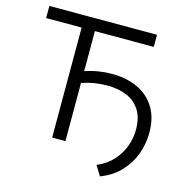

<svg xmlns="http://www.w3.org/2000/svg" viewBox="-120 -812 1026 1063"><g transform="rotate(15 393.5 -280.5)"><path d="M236 0V-630.5H32.5V-700H649.5V-630.5H312V-401Q352 -414.5 390.2 -420.5Q428.5 -426.5 464 -426.5Q548.5 -426.5 612.8 -396.8Q677 -367 713 -308.5Q749 -250 749 -163.5Q749 -101.5 727.2 -42Q705.5 17.5 660.8 65.2Q616 113 547 139L512.5 82.5Q567 59.5 602.5 20.8Q638 -18 655.5 -65.5Q673 -113 673 -161.5Q673 -230.5 645.2 -273.8Q617.5 -317 569 -337.2Q520.5 -357.5 458.5 -357.5Q421.5 -357.5 385.2 -351.8Q349 -346 312 -333.5V0Z"/></g></svg>

Font: Geologica ExtraLight
Style: Regular
Weight: 200
Designer: Sindre Bremnes, Frode Helland
Foundry: Monokrom Skriftforlag AS
Version: Version 1.010; ttfautohint (v1.8.4.7-5d5b);gftools[0.9.28]